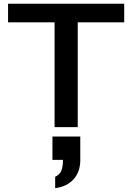

<svg xmlns="http://www.w3.org/2000/svg" viewBox="-20 -680 707 1027"><path d="M271.9 0V-560.5H23.1V-660H644.4V-560.5H395.8V0ZM275.1 326.7V265.7Q301.9 252.8 309.3 230Q316.6 207.2 316.6 182.7V175.1H260.5V50.3H409.4V183.1Q409.4 199.3 404 221.5Q398.5 243.6 384.6 265Q370.6 286.3 344 303.4Q317.4 320.4 275.1 326.7Z"/></svg>

Font: Panamera Thin
Style: Regular
Weight: 100
Designer: Bastien Sozeau
Foundry: NBR — Bastien Sozeau
Version: Version 3.003;gftools[0.9.33]